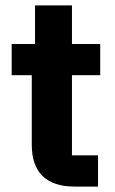

<svg xmlns="http://www.w3.org/2000/svg" viewBox="-20 -687 423 707"><path d="M253 0H341V-115H245V-410H349V-525H245V-667H109V-525H23V-410H97V-153C97 -53 151 0 253 0Z"/></svg>

Font: Braiins Sans
Style: Bold
Weight: 700
Designer: Mike Abbink, Paul van der Laan, Pieter van Rosmalen, Jiri Chlebus, Lubos Buracinsky
Foundry: Bold Monday, Sudetype
Version: Version 1.000;hotconv 1.0.109;makeotfexe 2.5.65596